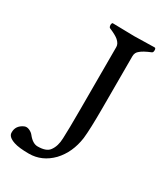

<svg xmlns="http://www.w3.org/2000/svg" viewBox="-249 -527 679 777"><g transform="rotate(30 90.5 -138.5)"><path d="M105 -376Q105 -391 89 -405Q76 -416 45 -429Q42 -430 40.5 -436Q39 -442 40.5 -447Q42 -452 45 -452Q67 -452 96.5 -451Q126 -450 145 -450Q163 -450 191 -451Q219 -452 240 -452Q246 -452 246 -441.5Q246 -431 240 -429Q206 -415 194 -404Q180 -394 180 -376V-136Q180 -34 175 9Q165 81 121 128Q75 175 14 175Q-32 175 -56 167Q-89 156 -89 136Q-90 104 -58 89Q-47 84 -34.5 89.5Q-22 95 -15 104Q7 132 30 132Q71 132 85 112Q102 89 103 52Q105 13 105 -86Z"/></g></svg>

Font: EB Garamond 12 All SC
Style: AllSC
Weight: 400
Version: Version 0.016 ; ttfautohint (v0.97) -l 8 -r 50 -G 200 -x 0 -